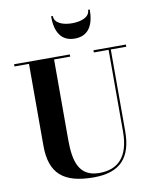

<svg xmlns="http://www.w3.org/2000/svg" viewBox="-106 -1078 945 1172"><g transform="rotate(-10 367.0 -492.0)"><path d="M303.5 -999H292.5C292.5 -903 327.5 -840 412.5 -840C497.5 -840 532.5 -903 532.5 -999H522C522 -952.5 466.5 -935 412.5 -935C358.5 -935 303.5 -952.5 303.5 -999ZM19.5 -750V-736.5H109.5V-230C109.5 -57 191.5 14.5 379.5 14.5C542.5 14.5 616.5 -65 616.5 -230V-736.5H712.5V-750H511.5V-736.5H603V-230C603 -70.5 530.5 -6 418 -6C289 -6 265 -108 265 -240V-736.5H365V-750Z"/></g></svg>

Font: Bodoni* 16pt
Style: Bold
Weight: 700
Version: Version 2.3